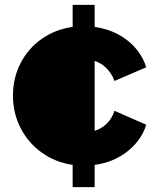

<svg xmlns="http://www.w3.org/2000/svg" viewBox="-20 -765 651 785"><path d="M277 -91Q207 -101 151.5 -140.5Q96 -180 64.5 -241Q33 -302 33 -374Q33 -446 64 -506.5Q95 -567 150.5 -606Q206 -645 277 -655V-745H367V-655Q444 -644 500 -600.5Q556 -557 578 -490L448 -434Q437 -464 416 -485.5Q395 -507 367 -516V-230Q396 -239 417 -260Q438 -281 448 -312L578 -255Q558 -191 501 -146Q444 -101 367 -91V0H277Z"/></svg>

Font: BLUETTI 2.0
Style: Bold
Weight: 700
Designer: Stijn de Vries
Foundry: tokotype
Version: Version 2.005;October 31, 2023;FontCreator 14.0.0.2814 64-bi